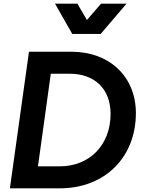

<svg xmlns="http://www.w3.org/2000/svg" viewBox="-20 -1027 783 1047"><path d="M34 0H305C556 0 721 -173 721 -410C721 -607 580 -745 368 -745H138ZM187 -120 257 -625H359C498 -625 583 -541 583 -406C583 -237 469 -120 306 -120ZM280 -1007 374 -842H529L670 -1007H531L454 -918L402 -1007Z"/></svg>

Font: Mluvka Bold
Style: Italic
Weight: 700
Italic angle: -8°
Designer: Modified by Jiří Krblich, Original typeface by Gumpita Rahayu
Foundry: Gumpita Rahayu & Jiří Krblich
Version: Version 2.000;Glyphs 3.1.1 (3134)